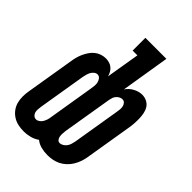

<svg xmlns="http://www.w3.org/2000/svg" viewBox="-219 -832 937 937"><g transform="rotate(45 249.0 -363.5)"><path d="M123 8Q102 8 83 4Q64 0 47.5 -10.5Q31 -21 19.5 -36.5Q8 -52 3 -70.5Q-2 -89 -2 -109.5Q-2 -130 2 -151L43 -399Q45 -413 49 -428Q53 -443 59.5 -457Q66 -471 75 -484.5Q84 -498 96.5 -508Q109 -518 124 -523Q139 -528 154 -528Q166 -528 178 -524.5Q190 -521 199 -513.5Q208 -506 214 -495.5Q220 -485 223 -473L252 -647H219V-735H364L323 -483Q337 -504 359.5 -516Q382 -528 405 -528Q422 -528 437 -520.5Q452 -513 460.5 -500Q469 -487 472.5 -470.5Q476 -454 476.5 -437.5Q477 -421 476 -404Q475 -387 472 -369L431 -121Q428 -104 422 -87.5Q416 -71 406.5 -55.5Q397 -40 383 -27Q369 -14 352.5 -6Q336 2 319 5Q302 8 285 8Q262 8 241 2.5Q220 -3 204 -16Q186 -3 164.5 2.5Q143 8 123 8ZM286 -76Q296 -76 305.5 -82Q315 -88 321 -96.5Q327 -105 330 -115Q333 -125 335 -135L376 -383Q378 -393 378.5 -402.5Q379 -412 377 -421Q375 -430 368.5 -437Q362 -444 353 -444Q344 -444 336 -440Q328 -436 321.5 -428.5Q315 -421 312.5 -413Q310 -405 308 -396L265 -137Q264 -127 263.5 -117.5Q263 -108 264.5 -99Q266 -90 271.5 -83Q277 -76 286 -76ZM123 -76Q132 -76 141 -82.5Q150 -89 155 -98Q160 -107 163 -116.5Q166 -126 167 -135L206 -372Q208 -383 209 -394.5Q210 -406 207.5 -416.5Q205 -427 198 -435.5Q191 -444 180 -444Q171 -444 162.5 -437Q154 -430 149.5 -421.5Q145 -413 142.5 -403.5Q140 -394 138 -385L97 -137Q96 -127 95 -117Q94 -107 96.5 -98Q99 -89 106 -82.5Q113 -76 123 -76Z"/></g></svg>

Font: Iosevka Curly Slab Semibold
Style: Italic
Weight: 600
Italic angle: -9°
Monospace: yes
Designer: Belleve Invis
Foundry: Belleve Invis
Version: Version 22.1.2; ttfautohint (v1.8.4)